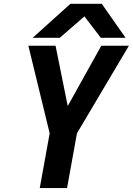

<svg xmlns="http://www.w3.org/2000/svg" viewBox="-20 -958 676 978"><path d="M233 -279 124.5 -725H263L325 -418L496 -725H636.5L372 -279L321.5 0H182.5ZM338.5 -938.5H498.5L619.5 -765.5H493.5L410 -874.5L284.5 -765.5H146.5Z"/></svg>

Font: JuliaMono BoldItalic
Style: Regular
Weight: 700
Italic angle: -9°
Monospace: yes
Designer: cormullion
Foundry: corm
Version: Version 0.049; ttfautohint (v1.8.4)